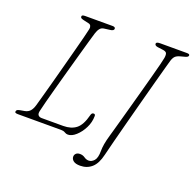

<svg xmlns="http://www.w3.org/2000/svg" viewBox="-147 -851 1178 1166"><g transform="rotate(20 442.0 -267.5)"><path d="M307.5 0H27.5Q4.5 0 9.5 -13Q10 -23.5 34.5 -27.5L60.5 -32Q82 -36 94.5 -50Q107 -64 114.5 -90Q121.5 -115 133.8 -159.2Q146 -203.5 161 -258.5Q176 -313.5 191.2 -371.2Q206.5 -429 220.5 -481.8Q234.5 -534.5 244.8 -574.8Q255 -615 259 -634Q261.5 -645.5 257.2 -654.5Q253 -663.5 242.5 -665.5L207.5 -673.5Q197.5 -676 192.2 -679Q187 -682 187 -690Q187 -700 208 -700H385.5Q403.5 -700 403.5 -688Q403.5 -681.5 397 -677.5Q390.5 -673.5 380.5 -672.5L342.5 -667.5Q325.5 -665.5 315.8 -653.5Q306 -641.5 299.5 -621Q294.5 -604.5 282.5 -563Q270.5 -521.5 254.8 -465Q239 -408.5 221.8 -346.8Q204.5 -285 189 -227.8Q173.5 -170.5 162 -127Q150.5 -83.5 146.5 -64Q142 -44 149.8 -35.5Q157.5 -27 172.5 -27H311Q362.5 -27 394.2 -52Q426 -77 443 -143.5Q444.5 -150.5 448.2 -155.8Q452 -161 459.5 -161Q470.5 -161 470.5 -149Q470.5 -108.5 451.8 -71.5Q433 -34.5 406.5 -10.8Q380 13 355.5 13Q344 13 333.8 6.5Q323.5 0 307.5 0ZM787 -621Q784.5 -612.5 772.8 -570.2Q761 -528 743.8 -464Q726.5 -400 706.8 -326Q687 -252 667.8 -179Q648.5 -106 632.8 -45.2Q617 15.5 608.5 51.5Q594.5 111.5 564 138.2Q533.5 165 489.5 165Q460 165 446 154Q432 143 432 127Q432 115 440.8 106.5Q449.5 98 466 98Q484 98 498.2 108Q512.5 118 528 118Q547 118 562.8 100.2Q578.5 82.5 578.5 37Q578.5 16.5 582.8 -8.8Q587 -34 598 -71.5Q598.5 -73 606.5 -101.2Q614.5 -129.5 627.2 -175.2Q640 -221 655.2 -276.5Q670.5 -332 686 -388.8Q701.5 -445.5 715 -495.5Q728.5 -545.5 737.2 -580Q746 -614.5 747.5 -625Q751 -647.5 746 -656.8Q741 -666 721 -668.5L687 -673Q667.5 -676 667.5 -688.5Q667.5 -700 693.5 -700H866.5Q883.5 -700 883.5 -691Q883.5 -680 864 -675L836 -667.5Q815 -662 804.5 -652.5Q794 -643 787 -621Z"/></g></svg>

Font: Fraunces 9pt S100 Thin
Style: Italic
Weight: 100
Italic angle: -16°
Version: Version 1.000; ttfautohint (v1.8.3)